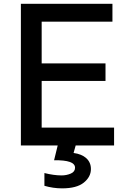

<svg xmlns="http://www.w3.org/2000/svg" viewBox="-20 -779 665 1028"><path d="M91.8 0V-758.8H582V-663.1H203.1V-439.5H544.9V-345.7H203.1V-95.7H590.8V0ZM217.8 147.5Q268.6 160.2 309.6 160.2Q335.9 160.2 358.9 150.4Q381.8 140.6 381.8 119.1Q381.8 77.1 269.5 79.1L292 -12.7H388.7L374 40Q418 45.9 442.4 68.4Q466.8 90.8 466.8 126Q466.8 168 428.7 198.7Q390.6 229.5 312.5 229.5Q264.6 229.5 217.8 215.8Z"/></svg>

Font: Gothic A1 SemiBold
Style: Regular
Weight: 600
Version: Version 2.50